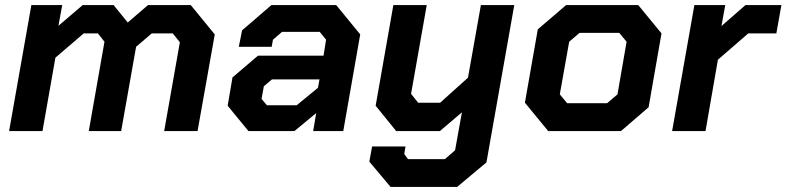

<svg xmlns="http://www.w3.org/2000/svg" viewBox="-20 -518 3109 759"><path d="M104 -498H226L211 -416L307 -498H429L485 -429L565 -498H734L829 -382L761 0H629L691 -351L663 -386H580L518 -333L459 0H331L393 -353L367 -386H311L199 -290L148 0H16Z M880 -100 899 -212 1000 -298H1259L1269 -361L1244 -392H1095L1059 -361L1054 -333H924L937 -398L1053 -498H1309L1404 -382L1337 0H1218L1230 -71L1144 0H962ZM1153 -102 1237 -171 1243 -204H1055L1023 -177L1014 -127L1035 -102Z M2013 -498 1903 124 1787 221H1524L1440 121L1451 61H1583L1578 91L1593 111H1739L1779 76L1806 -74L1719 0H1546L1465 -100L1535 -498H1667L1605 -147L1633 -112H1720L1830 -211L1881 -498Z M2055 -112 2106 -402 2218 -498H2503L2595 -386L2544 -94L2435 0H2147ZM2380 -110 2421 -145 2457 -353 2428 -388H2271L2230 -353L2193 -145L2222 -110Z M2725 -498H2847L2832 -415L2927 -498H3069L3049 -386H2938L2818 -282L2769 0H2637Z"/></svg>

Font: Chakra Petch
Style: Bold Italic
Weight: 700
Italic angle: -10°
Designer: Katatrad Aksorn Co.,Ltd.
Foundry: Cadson Demak Co.,Ltd.
Version: Version 1.000; ttfautohint (v1.6)